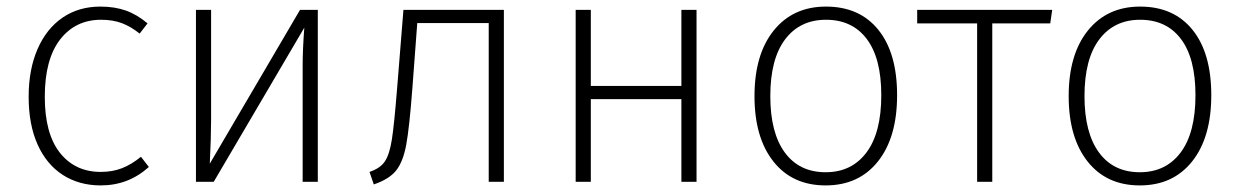

<svg xmlns="http://www.w3.org/2000/svg" viewBox="-20 -552 3765 583"><path d="M428 -481 404 -450Q378 -471 350.5 -481.5Q323 -492 287 -492Q209 -492 162.5 -432Q116 -372 116 -258Q116 -146 162 -88Q208 -30 286 -30Q322 -30 351 -41.5Q380 -53 408 -76L432 -45Q370 11 286 11Q220 11 170.5 -21Q121 -53 94 -113.5Q67 -174 67 -258Q67 -341 94 -403Q121 -465 170 -498.5Q219 -532 285 -532Q328 -532 362 -520Q396 -508 428 -481Z M945 0H899V-354Q899 -401 904 -468L629 0H575V-522H621V-190Q621 -135 617 -55L891 -522H945Z M1510 -522V0H1464V-482H1247L1232 -282Q1223 -164 1213.5 -112.5Q1204 -61 1183 -34.5Q1162 -8 1115 8L1102 -30Q1135 -41 1149 -62.5Q1163 -84 1170 -129Q1177 -174 1186 -286L1205 -522Z M2049 -251H1774V0H1728V-522H1774V-291H2049V-522H2095V0H2049Z M2704 -263Q2704 -135 2646 -62Q2588 11 2487 11Q2386 11 2328.5 -61.5Q2271 -134 2271 -260Q2271 -387 2329.5 -459.5Q2388 -532 2488 -532Q2590 -532 2647 -461.5Q2704 -391 2704 -263ZM2319 -260Q2319 -149 2363 -89Q2407 -29 2487 -29Q2566 -29 2611 -89Q2656 -149 2656 -263Q2656 -375 2612 -433.5Q2568 -492 2488 -492Q2409 -492 2364 -432.5Q2319 -373 2319 -260Z M3169 -481H2993V0H2947V-481H2765V-522H3175Z M3658 -263Q3658 -135 3600 -62Q3542 11 3441 11Q3340 11 3282.5 -61.5Q3225 -134 3225 -260Q3225 -387 3283.5 -459.5Q3342 -532 3442 -532Q3544 -532 3601 -461.5Q3658 -391 3658 -263ZM3273 -260Q3273 -149 3317 -89Q3361 -29 3441 -29Q3520 -29 3565 -89Q3610 -149 3610 -263Q3610 -375 3566 -433.5Q3522 -492 3442 -492Q3363 -492 3318 -432.5Q3273 -373 3273 -260Z"/></svg>

Font: FiraGO ExtraLight
Style: Regular
Weight: 200
Designer: bBox Type
Foundry: bBox Type GmbH
Version: Version 1.001